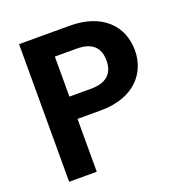

<svg xmlns="http://www.w3.org/2000/svg" viewBox="-127 -807 861 915"><g transform="rotate(-20 304.0 -349.0)"><path d="M69 0H209V-268H326C500 -268 578 -370 578 -482C578 -606 490 -698 326 -698H69ZM209 -381V-584H320C396 -584 434 -550 434 -482C434 -418 397 -381 320 -381Z"/></g></svg>

Font: Poppins SemiBold
Style: Regular
Weight: 600
Designer: Ninad Kale (Devanagari), Jonny Pinhorn (Latin)
Foundry: Indian Type Foundry
Version: 4.004